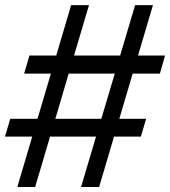

<svg xmlns="http://www.w3.org/2000/svg" viewBox="-20 -748 680 768"><path d="M304.2 0 520.5 -727.5H591.8L376.5 0ZM0 -201.7 21 -272.9H564.5L543.5 -201.7ZM49.3 0 264.6 -727.5H335.9L120.6 0ZM76.7 -453.6 97.7 -525.9H640.1L619.6 -453.6Z"/></svg>

Font: Inter 28pt
Style: Italic
Weight: 400
Italic angle: -9.3988°
Designer: Rasmus Andersson
Foundry: rsms
Version: Version 4.001;git-66647c0bb